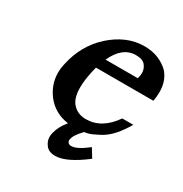

<svg xmlns="http://www.w3.org/2000/svg" viewBox="-134 -516 717 753"><g transform="rotate(30 224.0 -139.0)"><path d="M184 -245 178 -220Q169 -178 169 -147Q169 -102 187 -79Q210 -50 250 -50Q322 -50 373 -124H423Q404 -91 382 -66Q360 -41 334 -27Q319 -19 303.5 -12Q288 -5 270 -3Q254 14 246 26Q238 38 236 49Q235 52 235 54Q235 60 239.5 65Q244 70 253 70Q267 70 285 60.5Q303 51 326 33L350 72Q268 135 218 135Q189 135 175.5 117.5Q162 100 162 81Q162 73 164 64Q172 30 198 -1Q134 -10 97 -59Q65 -102 65 -154Q65 -174 70 -195Q90 -289 157 -350Q190 -380 228 -396.5Q266 -413 307 -413Q343 -413 371 -401.5Q399 -390 419 -370Q448 -337 448 -286Q448 -267 444 -245ZM347 -291 348 -295Q351 -307 351 -317Q351 -335 339 -350.5Q327 -366 296 -366Q235 -366 201 -291Z"/></g></svg>

Font: New Athena Unicode
Style: Bold Italic
Weight: 700
Designer: J. Rusten 1997; rev. by R. Hancock 2001, 2002, rev. by D. Mastronarde 2002-2021
Foundry: Society for Classical Studies (formerly American Philological Association)
Version: Version 5.008